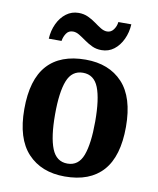

<svg xmlns="http://www.w3.org/2000/svg" viewBox="-86 -827 744 904"><g transform="rotate(10 286.5 -375.0)"><path d="M285 10Q173 10 108 -59.5Q43 -129 43 -270Q43 -411 105 -480Q167 -549 288 -549Q400 -549 464.5 -480Q529 -411 529 -270Q529 -129 467 -59.5Q405 10 285 10ZM287 -52Q340 -52 361 -107.5Q382 -163 382 -270Q382 -377 360.5 -431.5Q339 -486 286 -486Q233 -486 211.5 -431.5Q190 -377 190 -270Q190 -163 212 -107.5Q234 -52 287 -52ZM352 -606Q327 -606 307 -615.5Q287 -625 269.5 -637.5Q252 -650 236.5 -659.5Q221 -669 206 -669Q185 -669 174 -652.5Q163 -636 160 -616H99Q101 -655 116.5 -688Q132 -721 158 -740.5Q184 -760 217 -760Q242 -760 262.5 -750.5Q283 -741 300 -728.5Q317 -716 332.5 -706.5Q348 -697 363 -697Q382 -697 394 -713.5Q406 -730 408 -750H470Q468 -711 452.5 -678Q437 -645 411.5 -625.5Q386 -606 352 -606Z"/></g></svg>

Font: Noto Serif Thai SemiCondensed
Style: Bold
Weight: 700
Width: 4
Designer: Monotype Design Team
Foundry: Monotype Imaging Inc.
Version: Version 2.002; ttfautohint (v1.8.4.7-5d5b)